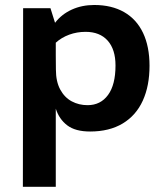

<svg xmlns="http://www.w3.org/2000/svg" viewBox="-20 -508 649 758"><path d="M570.3 -248.5Q570.3 -168.9 543.7 -110.6Q517.1 -52.2 464.4 -20.5Q411.6 11.2 335.9 11.2Q277.3 11.2 245.4 -13.2Q213.4 -37.6 200.2 -79.1V229.5H70.3L71.3 -475.6H179.2L197.3 -418Q223.1 -451.7 263.2 -470Q303.2 -488.3 352.1 -488.3Q420.9 -488.3 470 -460.2Q519 -432.1 544.7 -378.2Q570.3 -324.2 570.3 -248.5ZM436 -249.5Q436 -313 405 -347.7Q374 -382.3 317.9 -382.3Q283.7 -382.3 253.2 -371.1Q222.7 -359.9 200.2 -339.4V-290.5L200.7 -233.4Q200.7 -186 217.8 -154.5Q234.9 -123 263.2 -107.9Q291.5 -92.8 325.7 -92.8Q377 -92.8 406.5 -133.1Q436 -173.3 436 -249.5Z"/></svg>

Font: Selawik Semibold
Style: Regular
Weight: 600
Designer: Aaron Bell
Foundry: Microsoft Corporation
Version: Version 1.01